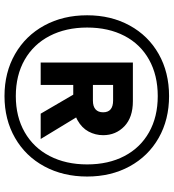

<svg xmlns="http://www.w3.org/2000/svg" viewBox="20 -766 754 833"><g transform="rotate(90 396.5 -350.0)"><path d="M46.8 -351.5Q46.8 -455 91.1 -536Q135.4 -617 214.9 -662Q294.4 -707 397.4 -707Q499.4 -707 578.7 -662Q657.9 -617 702.2 -536Q746.4 -455 746.4 -351.5Q746.4 -247.5 702.4 -166Q658.4 -84.5 578.9 -38.8Q499.4 7 397.4 7Q294.9 7 215.1 -38.8Q135.4 -84.5 91.1 -165.8Q46.8 -247 46.8 -351.5ZM693.8 -351.5Q693.8 -444 657.6 -513.2Q621.3 -582.5 554.3 -620.2Q487.4 -657.9 397.4 -657.9Q306.9 -657.9 239.4 -620.2Q171.9 -582.5 136 -513.2Q100 -444 100 -351.5Q100 -259.5 136.2 -189.3Q172.5 -119.1 239.7 -80.6Q306.9 -42.1 397.4 -42.1Q486.9 -42.1 554.1 -80.6Q621.3 -119.1 657.6 -189.3Q693.8 -259.5 693.8 -351.5ZM362.2 -341H467.5L583.5 -150H473.7ZM251.7 -550H419.5Q490 -550 528.5 -513Q567 -475.9 567 -420.9Q567 -387.4 551.3 -357.9Q535.5 -328.4 502.2 -309.8Q469 -291.3 419.9 -291.3H349V-150H251.7ZM467.7 -420.9Q467.7 -464.2 416.4 -464.2H349V-376.6H416.9Q442.3 -376.6 455 -388.1Q467.7 -399.5 467.7 -420.9Z"/></g></svg>

Font: AF Albert Sans Medium
Style: Regular
Weight: 500
Designer: Andreas Rasmussen
Foundry: a.Foundry
Version: Version 1.300;Glyphs 3.2 (3231)